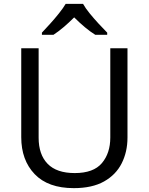

<svg xmlns="http://www.w3.org/2000/svg" viewBox="-20 -964 771 994"><path d="M640 -252Q640 -178 610 -118.5Q580 -59 518.5 -24.5Q457 10 362 10Q229 10 159.5 -62.5Q90 -135 90 -254V-714H180V-251Q180 -164 226.5 -116Q273 -68 367 -68Q464 -68 507.5 -119.5Q551 -171 551 -252V-714H640ZM410 -944Q422 -922 444.5 -894.5Q467 -867 491.5 -840.5Q516 -814 535 -795V-784H473Q447 -800 419 -823.5Q391 -847 364 -874Q337 -847 310 -824Q283 -801 257 -784H197V-795Q216 -815 239.5 -841Q263 -867 285 -894.5Q307 -922 320 -944Z"/></svg>

Font: Noto Sans Myanmar UI
Style: Regular
Weight: 400
Designer: Monotype Design Team
Foundry: Monotype Imaging Inc.
Version: Version 2.103; ttfautohint (v1.8.4.7-5d5b)